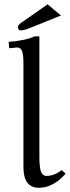

<svg xmlns="http://www.w3.org/2000/svg" viewBox="-20 -868 328 900"><path d="M203.1 -847.7 265.6 -795.4 121.6 -737.3Q92.3 -725.6 78.6 -725.6Q64 -725.6 64 -740.2Q64 -750.5 79.1 -761.2ZM89.8 -87.4V-572.8Q89.8 -614.3 82.8 -629.9Q75.7 -645.5 60.1 -645.5L38.1 -643.1L27.8 -642.1Q22.5 -642.1 22.5 -647L20.5 -672.4Q45.9 -672.4 89.8 -681.2Q116.2 -686 142.6 -697.8H164.6V-134.8Q164.6 -85.9 171.6 -64.7Q178.7 -43.5 198.2 -43.5Q234.4 -43.5 269.5 -70.8L287.6 -53.7Q229 12.2 163.1 12.2Q127 12.2 108.4 -11.5Q89.8 -35.2 89.8 -87.4Z"/></svg>

Font: Libertinage
Style: l
Weight: 400
Designer: OSP
Foundry: OSP
Version: Version 1.0; 2008; OFL relea